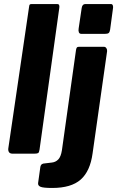

<svg xmlns="http://www.w3.org/2000/svg" viewBox="-20 -762 581 952"><path d="M176 -20Q174 -6 169 -3Q164 0 149 0H43Q30 0 25 -7Q20 -14 21 -25L124 -727Q125 -737 127.5 -739.5Q130 -742 138 -742H264Q277 -742 274 -723ZM439 -1Q427 87 380 128.5Q333 170 239 170Q194 170 180.5 164Q167 158 169 145L180 66Q181 60 184 55.5Q187 51 195 49L237 44Q256 42 269 28.5Q282 15 287 -17L357 -515Q359 -525 362 -527.5Q365 -530 373 -530H495Q503 -530 507.5 -523Q512 -516 511 -508L439 -1ZM526 -615Q524 -602 518.5 -598Q513 -594 499 -594H384Q374 -594 371 -602Q368 -610 370 -621L385 -722Q388 -742 403 -742H530Q537 -742 539.5 -735Q542 -728 540 -719Z"/></svg>

Font: Libre Franklin
Style: Bold Italic
Weight: 700
Italic angle: -8°
Designer: Pablo Impallari, Rodrigo Fuenzalida, Nhung Nguyen
Foundry: Impallari Type
Version: Version 3.000